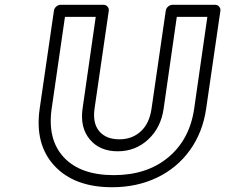

<svg xmlns="http://www.w3.org/2000/svg" viewBox="-20 -745 936 798"><path d="M145 -293.9 204.1 -700.2Q205.6 -710.9 214.1 -718Q222.7 -725.1 231.9 -725.1H410.2Q420.9 -725.1 427.2 -717Q433.6 -709 432.1 -700.2L373 -293.9Q364.3 -232.9 392.6 -199.5Q420.9 -166 476.1 -166Q529.3 -166 565.2 -199Q601.1 -231.9 609.9 -293.9L668.9 -700.2Q670.4 -710.9 679 -718Q687.5 -725.1 696.8 -725.1H874Q884.8 -725.1 891.1 -717Q897.5 -709 896 -700.2L836.9 -293.9Q822.8 -195.3 769.5 -121.1Q716.3 -46.9 632.6 -6.8Q548.8 33.2 445.8 33.2Q289.1 33.2 206.3 -55.9Q123.5 -145 145 -293.9ZM194.8 -293.9Q176.3 -165.5 245.1 -91.3Q314 -17.1 453.1 -17.1Q590.8 -17.1 679.7 -91.3Q768.6 -165.5 787.1 -293.9L841.8 -674.8H714.8L660.2 -293.9Q648.9 -214.4 595.9 -165.3Q543 -116.2 469.2 -116.2Q394.5 -116.2 353.3 -165.5Q312 -214.8 323.2 -293.9L377.9 -674.8H250Z"/></svg>

Font: Trueno Bold Outline
Style: Italic
Weight: 700
Width: 6
Designer: Julieta Ulanovsky
Foundry: Julieta Ulanovsky
Version: Version 3.001b | FøM Fix